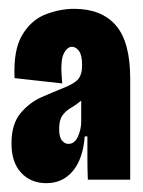

<svg xmlns="http://www.w3.org/2000/svg" viewBox="-20 -687 325 435"><path d="M85 -272Q50 -272 28 -295.5Q6 -319 6 -362Q6 -406 26.5 -430.5Q47 -455 74.5 -467Q102 -479 122 -487Q148 -497 157 -507.5Q166 -518 166 -539Q166 -562 159 -571.5Q152 -581 143 -581Q132 -581 124 -564.5Q116 -548 121 -498L13 -510Q10 -574 30.5 -608Q51 -642 83.5 -654.5Q116 -667 148 -667Q210 -667 242.5 -629.5Q275 -592 275 -509V-418Q275 -383 275 -349Q275 -315 275 -280H179Q178 -305 178 -332Q178 -359 178 -378H172Q168 -327 145 -299.5Q122 -272 85 -272ZM135 -361Q149 -361 156.5 -377.5Q164 -394 164 -412V-459Q152 -449 140.5 -442.5Q129 -436 121.5 -425.5Q114 -415 114 -395Q114 -376 120.5 -368.5Q127 -361 135 -361Z"/></svg>

Font: Bricolage Grotesque 48pt Condensed Bricolage Grotesque 48pt Condensed Regular
Style: Bold
Weight: 700
Width: 3
Designer: Mathieu Triay
Foundry: Atelier Triay
Version: Version 1.000; ttfautohint (v1.8.4.7-5d5b);gftools[0.9.32]